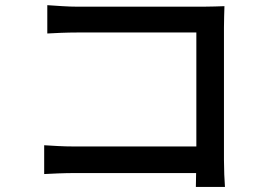

<svg xmlns="http://www.w3.org/2000/svg" viewBox="-20 -716 1040 751"><path d="M152.8 -147.9Q174.8 -146.5 205.8 -144.8Q236.8 -143.1 269 -143.1H748V-588.9H280.8Q252 -588.9 218.3 -587.6Q184.6 -586.4 165 -585V-695.8Q191.4 -693.8 223.9 -691.9Q256.3 -689.9 280.8 -689.9H777.8Q798.3 -689.9 821.5 -690.7Q844.7 -691.4 857.9 -691.9Q857.4 -675.3 856.7 -651.4Q856 -627.4 856 -607.9V-90.8Q856 -64.9 857.2 -33.2Q858.4 -1.5 859.9 15.1H746.1L747.1 -39.1H272.9Q242.2 -39.1 208.5 -37.8Q174.8 -36.6 152.8 -35.2Z"/></svg>

Font: Source Han Sans CN Medium
Style: Regular
Weight: 500
Designer: Ryoko NISHIZUKA  (kana, bopomofo & ideographs); Paul D. Hunt (Latin, Greek & Cyrillic); Sandoll Communications , Soo-you
Foundry: Adobe
Version: Version 2.004;hotconv 1.0.118;makeotfexe 2.5.65603